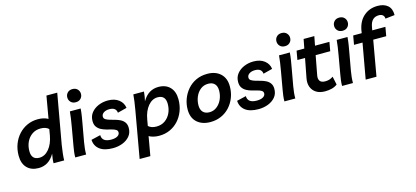

<svg xmlns="http://www.w3.org/2000/svg" viewBox="-72 -1332 4575 2113"><g transform="rotate(-15 2215.5 -275.0)"><path d="M214 9Q130 9 82 -40.5Q34 -90 34 -179Q34 -250 57 -310.5Q80 -371 121.5 -416.5Q163 -462 219 -487.5Q275 -513 341 -513Q408 -513 457 -486L460 -505L501 -740H624L523 -172Q515 -122 510 -76Q505 -30 505 0H384Q384 -25 387.5 -52.5Q391 -80 396 -106Q362 -47 316.5 -19Q271 9 214 9ZM250 -99Q313 -99 360 -155.5Q407 -212 424 -306L436 -376Q403 -407 344 -407Q288 -407 247 -378.5Q206 -350 183.5 -302.5Q161 -255 161 -197Q161 -99 250 -99Z M631 0Q631 -31 635 -63.5Q639 -96 645 -128L681 -334Q690 -387 696 -427Q702 -467 705 -505H828Q825 -462 817.5 -416Q810 -370 803 -332L768 -136Q762 -102 758.5 -68Q755 -34 755 0ZM795 -585Q759 -585 738 -607Q717 -629 717 -660Q717 -691 738 -713Q759 -735 795 -735Q831 -735 852 -713Q873 -691 873 -660Q873 -629 852 -607Q831 -585 795 -585Z M1060 9Q961 9 909 -31.5Q857 -72 854 -141L960 -166Q961 -87 1065 -87Q1111 -87 1137 -102.5Q1163 -118 1163 -144Q1163 -164 1145.5 -175Q1128 -186 1100 -193Q1072 -200 1040.5 -208.5Q1009 -217 981.5 -231.5Q954 -246 936 -271Q918 -296 918 -337Q918 -393 949.5 -432Q981 -471 1031 -492Q1081 -513 1138 -513Q1215 -513 1262.5 -476Q1310 -439 1317 -381L1212 -354Q1206 -416 1130 -416Q1091 -416 1065.5 -399Q1040 -382 1040 -355Q1040 -334 1058 -322.5Q1076 -311 1103.5 -303Q1131 -295 1162.5 -286.5Q1194 -278 1221.5 -264Q1249 -250 1266.5 -225.5Q1284 -201 1284 -162Q1284 -106 1252 -68Q1220 -30 1169 -10.5Q1118 9 1060 9Z M1714 -513Q1798 -513 1846 -463Q1894 -413 1894 -324Q1894 -254 1871 -193Q1848 -132 1806.5 -86.5Q1765 -41 1709 -16Q1653 9 1587 9Q1520 9 1471 -18L1468 1L1433 200H1311L1405 -334Q1414 -387 1419.5 -427Q1425 -467 1428 -505H1549Q1547 -477 1542.5 -450Q1538 -423 1532 -398Q1566 -457 1611.5 -485Q1657 -513 1714 -513ZM1677 -405Q1615 -405 1567.5 -348.5Q1520 -292 1504 -197L1492 -128Q1524 -97 1584 -97Q1640 -97 1681 -125.5Q1722 -154 1744.5 -201.5Q1767 -249 1767 -306Q1767 -405 1677 -405Z M2272 -513Q2365 -513 2421 -461Q2477 -409 2477 -316Q2477 -247 2454 -188Q2431 -129 2390 -84.5Q2349 -40 2293 -15.5Q2237 9 2171 9Q2076 9 2019 -42.5Q1962 -94 1962 -188Q1962 -250 1983.5 -308Q2005 -366 2045 -412.5Q2085 -459 2142 -486Q2199 -513 2272 -513ZM2188 -98Q2235 -98 2272 -126.5Q2309 -155 2330 -201.5Q2351 -248 2351 -302Q2351 -352 2325.5 -378.5Q2300 -405 2253 -405Q2202 -405 2165 -375.5Q2128 -346 2108.5 -299.5Q2089 -253 2089 -202Q2089 -153 2114.5 -125.5Q2140 -98 2188 -98Z M2719 9Q2620 9 2568 -31.5Q2516 -72 2513 -141L2619 -166Q2620 -87 2724 -87Q2770 -87 2796 -102.5Q2822 -118 2822 -144Q2822 -164 2804.5 -175Q2787 -186 2759 -193Q2731 -200 2699.5 -208.5Q2668 -217 2640.5 -231.5Q2613 -246 2595 -271Q2577 -296 2577 -337Q2577 -393 2608.5 -432Q2640 -471 2690 -492Q2740 -513 2797 -513Q2874 -513 2921.5 -476Q2969 -439 2976 -381L2871 -354Q2865 -416 2789 -416Q2750 -416 2724.5 -399Q2699 -382 2699 -355Q2699 -334 2717 -322.5Q2735 -311 2762.5 -303Q2790 -295 2821.5 -286.5Q2853 -278 2880.5 -264Q2908 -250 2925.5 -225.5Q2943 -201 2943 -162Q2943 -106 2911 -68Q2879 -30 2828 -10.5Q2777 9 2719 9Z M3014 0Q3014 -31 3018 -63.5Q3022 -96 3028 -128L3064 -334Q3073 -387 3079 -427Q3085 -467 3088 -505H3211Q3208 -462 3200.5 -416Q3193 -370 3186 -332L3151 -136Q3145 -102 3141.5 -68Q3138 -34 3138 0ZM3178 -585Q3142 -585 3121 -607Q3100 -629 3100 -660Q3100 -691 3121 -713Q3142 -735 3178 -735Q3214 -735 3235 -713Q3256 -691 3256 -660Q3256 -629 3235 -607Q3214 -585 3178 -585Z M3477 9Q3416 9 3376.5 -16Q3337 -41 3320.5 -84.5Q3304 -128 3315 -184L3357 -403H3270L3288 -505H3376L3396 -609H3518L3498 -505H3662L3644 -403H3478L3437 -185Q3429 -144 3445.5 -120.5Q3462 -97 3506 -97Q3531 -97 3552 -103Q3573 -109 3597 -125L3617 -31Q3591 -10 3555 -0.5Q3519 9 3477 9Z M3671 0Q3671 -31 3675 -63.5Q3679 -96 3685 -128L3721 -334Q3730 -387 3736 -427Q3742 -467 3745 -505H3868Q3865 -462 3857.5 -416Q3850 -370 3843 -332L3808 -136Q3802 -102 3798.5 -68Q3795 -34 3795 0ZM3835 -585Q3799 -585 3778 -607Q3757 -629 3757 -660Q3757 -691 3778 -713Q3799 -735 3835 -735Q3871 -735 3892 -713Q3913 -691 3913 -660Q3913 -629 3892 -607Q3871 -585 3835 -585Z M3940 0 4012 -403H3915L3933 -505H4030L4035 -536Q4054 -640 4119 -695Q4184 -750 4275 -750Q4348 -750 4390 -713.5Q4432 -677 4431 -604L4324 -592Q4324 -618 4307.5 -632.5Q4291 -647 4263 -647Q4175 -647 4157 -543L4150 -505H4300L4282 -403H4134L4063 0Z"/></g></svg>

Font: Livvic SemiBold
Style: Italic
Weight: 600
Italic angle: -10°
Designer: Jacques Le Bailly, Baron von Fonthausen
Version: Version 1.001; ttfautohint (v1.8.2)